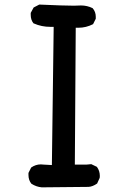

<svg xmlns="http://www.w3.org/2000/svg" viewBox="-20 -803 540 833"><path d="M300.8 -778.3 331.1 -779.3Q358.4 -779.3 381.8 -767.6Q395.5 -752 395.5 -730.5Q395.5 -727.5 395.5 -721.7L383.8 -698.2Q353.5 -682.6 320.3 -682.6Q314.5 -682.6 308.6 -682.6L304.7 -88.9H355.5L376 -90.8L400.4 -79.1Q413.1 -61.5 413.1 -40Q413.1 -32.2 412.1 -30.3L401.4 -6.8Q381.8 6.8 364.3 7.8L162.1 9.8Q162.1 9.8 161.1 9.8Q137.7 7.8 116.2 -5.9Q103.5 -21.5 103.5 -43.9Q103.5 -46.9 103.5 -52.7L115.2 -76.2Q134.8 -89.8 157.2 -89.8Q163.1 -89.8 168.9 -88.9L205.1 -86.9L212.9 -686.5Q205.1 -686.5 198.2 -686.5Q160.2 -686.5 127 -701.2L125 -702.1Q113.3 -716.8 113.3 -738.3Q113.3 -741.2 113.3 -747.1L126 -770.5L150.4 -783.2Q257.8 -778.3 300.8 -778.3Z"/></svg>

Font: JasonHandwriting2
Style: SemiBold
Weight: 600
Version: Version 1.04.7